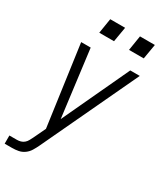

<svg xmlns="http://www.w3.org/2000/svg" viewBox="-234 -811 961 1118"><g transform="rotate(30 246.5 -252.5)"><path d="M-7 215V160H43Q56 160 68.5 156.5Q81 153 91 144.5Q101 136 107.5 124Q114 112 120 100L158 20L83 -520H147L204 -72L413 -520H477L174 124Q165 143 153.5 162Q142 181 124 194Q106 207 85 211Q64 215 43 215ZM446 -620H347L363 -720H463ZM147 -620 163 -720H263L246 -620Z"/></g></svg>

Font: Iosevka SS04 Light Oblique
Style: Regular
Weight: 300
Italic angle: -9°
Monospace: yes
Designer: Belleve Invis
Foundry: Belleve Invis
Version: Version 19.0.0; ttfautohint (v1.8.4)